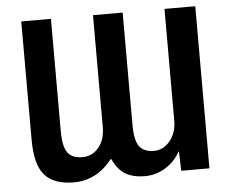

<svg xmlns="http://www.w3.org/2000/svg" viewBox="-52 -791 1041 862"><g transform="rotate(-5 468.5 -360.0)"><path d="M719.7 -730.5H858.4V0H731.4L728.5 -86.9H726.6Q702.1 -42 659.2 -16.1Q616.2 9.8 568.4 9.8Q513.7 9.8 479.5 -10.7Q445.3 -31.2 422.9 -80.1H420.9Q349.6 9.8 247.1 9.8Q157.2 9.8 115.7 -37.6Q74.2 -85 74.2 -197.3V-730.5H208V-225.6Q208 -154.3 228.5 -127Q249 -99.6 294.9 -99.6Q339.8 -99.6 368.7 -134.8Q397.5 -169.9 397.5 -225.6V-730.5H531.2V-225.6Q531.2 -154.3 551.8 -127Q572.3 -99.6 618.2 -99.6Q660.2 -99.6 689.9 -136.2Q719.7 -172.9 719.7 -225.6Z"/></g></svg>

Font: Mgen+ 1c bold
Style: Bold
Weight: 700
Designer: [Source Han Sans]
Ryoko NISHIZUKA  (kana & ideographs); Paul D. Hunt (Latin, Greek & Cyrillic); Wenlong ZHANG  (bopomofo
Version: Version 1.059.20150602